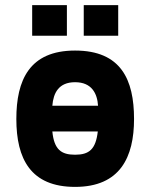

<svg xmlns="http://www.w3.org/2000/svg" viewBox="-20 -720 589 752"><path d="M274 12C451 12 505 -105 505 -254C505 -408 454 -522 274 -522C95 -522 44 -406 44 -254C44 -98 100 12 274 12ZM274 -114C220 -114 192 -134 185 -205H363C355 -135 329 -114 274 -114ZM364 -306H185C189 -356 210 -398 274 -398C340 -398 361 -353 364 -306ZM308 -580H443V-700H308ZM106 -580H242V-700H106Z"/></svg>

Font: Finlandica
Style: Bold
Weight: 700
Designer: Niklas Ekholm, Juho Hiilivirta, Jaakko Suomalainen
Foundry: Helsinki Type Studio
Version: Version 2.000;Glyphs 3.2 (3202)